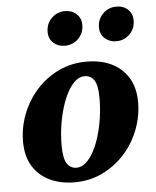

<svg xmlns="http://www.w3.org/2000/svg" viewBox="-54 -795 695 857"><g transform="rotate(-5 293.5 -366.5)"><path d="M246 16Q184 16 136 -6.5Q88 -29 60 -73.5Q32 -118 32 -185Q32 -248 55 -307.5Q78 -367 120 -414Q162 -461 219.5 -488.5Q277 -516 345 -516Q408 -516 455.5 -493.5Q503 -471 531 -426.5Q559 -382 559 -315Q559 -253 536 -193Q513 -133 471 -86.5Q429 -40 372 -12Q315 16 246 16ZM260 -48Q282 -48 302 -65.5Q322 -83 338 -113Q354 -143 365.5 -182Q377 -221 383 -263.5Q389 -306 389 -349Q389 -407 373.5 -429.5Q358 -452 331 -452Q308 -452 288.5 -434.5Q269 -417 253 -387Q237 -357 225.5 -318Q214 -279 208 -237Q202 -195 202 -154Q202 -93 218 -70.5Q234 -48 260 -48ZM256 -595Q225 -595 204.5 -613.5Q184 -632 184 -663Q184 -700 209 -724.5Q234 -749 269 -749Q300 -749 320.5 -730Q341 -711 341 -681Q341 -644 316 -619.5Q291 -595 256 -595ZM486 -595Q456 -595 435 -613.5Q414 -632 414 -663Q414 -700 439 -724.5Q464 -749 499 -749Q531 -749 551 -730Q571 -711 571 -681Q571 -644 546 -619.5Q521 -595 486 -595Z"/></g></svg>

Font: Source Serif 4 ExtraBold
Style: Italic
Weight: 800
Italic angle: -12°
Designer: Frank Grießhammer
Foundry: Adobe Systems Incorporated
Version: Version 4.004;hotconv 1.0.116;makeotfexe 2.5.65601